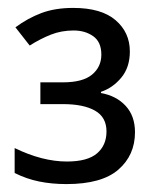

<svg xmlns="http://www.w3.org/2000/svg" viewBox="-20 -873 390 485"><path d="M165 -853Q236 -853 272 -822Q308 -791 308 -743Q308 -703 286.5 -677Q265 -651 235 -641V-638Q274 -631 297.5 -605.5Q321 -580 321 -539Q321 -481 279 -444.5Q237 -408 148 -408Q111 -408 79 -414.5Q47 -421 17 -436V-499Q87 -465 149 -465Q201 -465 225 -485.5Q249 -506 249 -541Q249 -577 220 -593.5Q191 -610 139 -610H82V-665H139Q189 -665 212.5 -684.5Q236 -704 236 -735Q236 -767 215.5 -781.5Q195 -796 166 -796Q135 -796 108.5 -785.5Q82 -775 55 -758L19 -804Q50 -827 84.5 -840Q119 -853 165 -853Z"/></svg>

Font: Noto Sans IKEA
Style: Regular
Weight: 400
Designer: Monotype Design Team
Foundry: Monotype Imaging Inc.
Version: Version 2.001